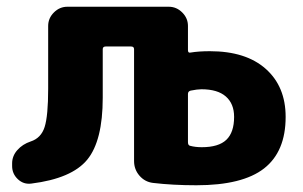

<svg xmlns="http://www.w3.org/2000/svg" viewBox="-20 -540 899 570"><path d="M538 -261V-118Q538 -108 545 -107Q560 -103 579 -103Q629 -103 652 -125Q675 -147 675 -193Q675 -232 650.5 -253.5Q626 -275 578 -275Q566 -275 546 -271Q538 -269 538 -261ZM73 5Q50 8 33 -8Q16 -24 16 -47V-55Q16 -77 31.5 -94.5Q47 -112 71 -120Q102 -130 112.5 -163Q123 -196 123 -277V-463Q123 -486 140 -503Q157 -520 180 -520H481Q504 -520 521 -503Q538 -486 538 -463V-391Q538 -382 546 -384Q570 -388 603 -388Q710 -388 769 -335.5Q828 -283 828 -193Q828 -90 764 -40Q700 10 563 10Q493 10 434 3Q410 0 394 -18.5Q378 -37 378 -62V-394Q378 -402 369 -402H294Q285 -402 285 -394V-250Q285 -122 239 -66Q193 -10 73 5Z"/></svg>

Font: Rounded Mplus 1c ExtraBold
Style: Regular
Weight: 800
Version: Version 1.059.20150529